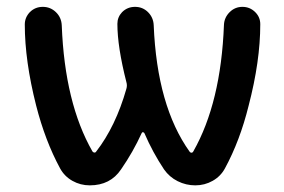

<svg xmlns="http://www.w3.org/2000/svg" viewBox="-20 -565 834 563"><path d="M251 -121.1Q252.9 -118.2 256.3 -117.7Q259.8 -117.2 261.7 -120.1Q319.3 -194.3 350.6 -304.7Q353.5 -314.5 350.6 -324.2Q324.2 -427.7 324.2 -495.1Q324.2 -514.6 337.9 -529.3Q353.5 -544.9 376 -544.9Q398.4 -544.9 414.1 -529.3Q429.7 -513.7 430.7 -491.2Q440.4 -253.9 536.1 -120.1Q538.1 -117.2 541.5 -117.2Q544.9 -117.2 546.9 -121.1Q627.9 -263.7 636.7 -492.2Q637.7 -513.7 653.3 -529.3Q668.9 -544.9 690.9 -544.9Q712.9 -544.9 728.5 -529.3Q743.2 -514.6 743.2 -494.1Q743.2 -385.7 709 -254.9Q683.6 -152.3 639.6 -71.3Q627 -47.9 603.5 -34.7Q580.1 -21.5 552.7 -21.5Q525.4 -21.5 501 -33.7Q476.6 -45.9 460.9 -68.4Q427.7 -118.2 403.3 -174.8Q402.3 -176.8 399.4 -177.2Q396.5 -177.7 395.5 -174.8Q370.1 -119.1 335 -68.4Q303.7 -21.5 243.2 -21.5Q215.8 -21.5 192.4 -34.7Q168.9 -47.9 156.2 -71.3Q112.3 -152.3 85.9 -255.9Q52.7 -386.7 52.7 -493.2Q52.7 -513.7 67.4 -529.3Q83 -544.9 105.5 -544.9Q127.9 -544.9 144 -529.3Q160.2 -513.7 161.1 -490.2Q169.9 -262.7 251 -121.1Z"/></svg>

Font: Gen Jyuu GothicX Medium
Style: Regular
Weight: 500
Designer: Ryoko NISHIZUKA (kana &amp; ideographs); Paul D. Hunt (Latin, Greek &amp; Cyrillic); Wenlong ZHANG (bopomofo); Sandoll C
Version: Version 1.058.20140828